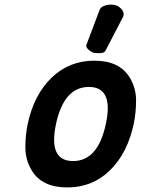

<svg xmlns="http://www.w3.org/2000/svg" viewBox="-20 -801 612 835"><path d="M439.5 -582Q433.6 -569.8 415.5 -569.8Q397.5 -569.8 388.9 -571.3Q380.4 -572.8 369.1 -581.5Q351.6 -595.2 356 -606.4L413.1 -757.8Q417.5 -769 430.9 -774.7Q444.3 -780.3 456.1 -780.8H462.4Q487.3 -780.8 500.5 -769Q523.9 -749 515.6 -728.5ZM223.6 -262.2Q215.3 -222.2 215.3 -193.8Q215.3 -100.6 297.9 -100.6Q406.2 -100.6 440.4 -262.2Q448.7 -301.3 448.7 -330.1Q448.7 -422.9 366.2 -422.9Q258.3 -422.9 223.6 -262.2ZM100.6 -262.2Q127.4 -388.7 204.1 -462.9Q280.8 -537.1 390.4 -537.1Q500 -537.1 544.4 -463.4Q571.8 -418 571.8 -364.3Q571.8 -310.5 561.5 -262.2Q534.7 -135.3 458.5 -60.5Q382.3 14.2 272.5 14.2Q162.6 14.2 118.2 -59.6Q90.3 -105.5 90.3 -159.7Q90.3 -213.9 100.6 -262.2Z"/></svg>

Font: Tuffy
Style: BoldItalic
Weight: 700
Italic angle: -12°
Designer: Thatcher Ulrich, Karoly Barta, Michael Everson
Version: Version 001.271